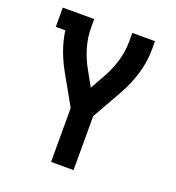

<svg xmlns="http://www.w3.org/2000/svg" viewBox="-133 -626 866 947"><g transform="rotate(20 300.0 -152.5)"><path d="M241 215V-68L152 -226Q127 -271 109.5 -319.5Q92 -368 85 -419H35V-520H200V-476Q200 -423 215 -372Q230 -321 256 -275L300 -196L344 -275Q370 -321 385 -372Q400 -423 400 -476V-520H519V-476Q519 -443 514 -410.5Q509 -378 499.5 -346.5Q490 -315 477 -285Q464 -255 448 -226L359 -68V215Z"/></g></svg>

Font: Iosevka Book
Style: Bold
Weight: 700
Designer: Belleve Invis
Foundry: Belleve Invis
Version: Version 28.0.7; ttfautohint (v1.8.3)